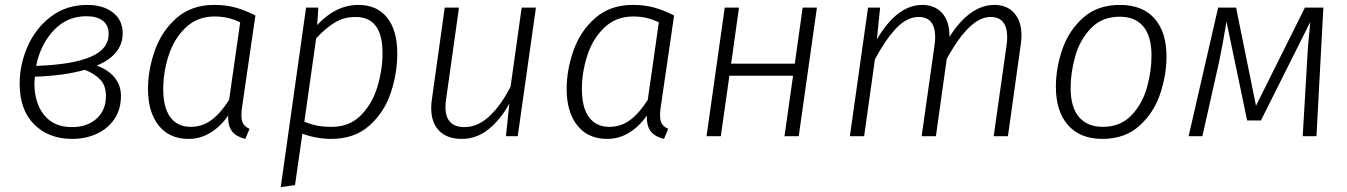

<svg xmlns="http://www.w3.org/2000/svg" viewBox="-20 -554 5480 781"><path d="M479 -419Q479 -331 373 -287Q418 -272 445 -240Q472 -208 472 -164Q472 -108 444.5 -68.5Q417 -29 372 -9Q327 11 274 11Q178 11 119 -48Q60 -107 60 -214Q60 -291 92 -364.5Q124 -438 186.5 -486Q249 -534 335 -534Q400 -534 439.5 -503Q479 -472 479 -419ZM127 -286Q274 -291 348 -322.5Q422 -354 422 -416Q422 -451 398.5 -469.5Q375 -488 331 -488Q252 -488 198 -430Q144 -372 127 -286ZM122 -242Q120 -224 120 -215Q120 -135 159.5 -86Q199 -37 272 -37Q335 -37 373 -71.5Q411 -106 411 -164Q411 -206 387.5 -230.5Q364 -255 325 -270Q241 -246 122 -242Z M1019 -491 964 -114Q962 -103 962 -84Q962 -63 969.5 -50.5Q977 -38 995 -30L978 11Q943 3 925 -18.5Q907 -40 908 -84Q878 -40 836.5 -14.5Q795 11 747 11Q669 11 625.5 -43.5Q582 -98 582 -192Q582 -270 610 -349Q638 -428 698.5 -481Q759 -534 851 -534Q900 -534 939 -523Q978 -512 1019 -491ZM644 -192Q644 -116 673 -77Q702 -38 756 -38Q803 -38 840.5 -66Q878 -94 912 -148L957 -463Q909 -487 853 -487Q782 -487 734.5 -441Q687 -395 665.5 -327Q644 -259 644 -192Z M1225 -523H1275L1270 -452Q1346 -534 1438 -534Q1513 -534 1554.5 -482.5Q1596 -431 1596 -336Q1596 -256 1569.5 -176.5Q1543 -97 1482.5 -43Q1422 11 1327 11Q1269 11 1210 -10L1180 199L1122 207ZM1536 -339Q1536 -485 1426 -485Q1379 -485 1342 -462.5Q1305 -440 1266 -398L1218 -59Q1245 -48 1270 -43Q1295 -38 1329 -38Q1402 -38 1448.5 -85.5Q1495 -133 1515.5 -202Q1536 -271 1536 -339Z M1734 -115Q1734 -132 1737 -151L1789 -523H1847L1795 -153Q1792 -135 1792 -119Q1792 -37 1869 -37Q1924 -37 1971.5 -82Q2019 -127 2057 -202L2102 -523H2160L2086 0H2038L2052 -133Q2015 -66 1966.5 -27.5Q1918 11 1858 11Q1799 11 1766.5 -22Q1734 -55 1734 -115Z M2722 -491 2667 -114Q2665 -103 2665 -84Q2665 -63 2672.5 -50.5Q2680 -38 2698 -30L2681 11Q2646 3 2628 -18.5Q2610 -40 2611 -84Q2581 -40 2539.5 -14.5Q2498 11 2450 11Q2372 11 2328.5 -43.5Q2285 -98 2285 -192Q2285 -270 2313 -349Q2341 -428 2401.5 -481Q2462 -534 2554 -534Q2603 -534 2642 -523Q2681 -512 2722 -491ZM2347 -192Q2347 -116 2376 -77Q2405 -38 2459 -38Q2506 -38 2543.5 -66Q2581 -94 2615 -148L2660 -463Q2612 -487 2556 -487Q2485 -487 2437.5 -441Q2390 -395 2368.5 -327Q2347 -259 2347 -192Z M3206 -246H2947L2912 0H2854L2928 -523H2986L2954 -295H3213L3245 -523H3303L3229 0H3171Z M4135 -410Q4135 -392 4132 -372L4080 0H4022L4074 -367Q4077 -387 4077 -402Q4077 -485 4009 -485Q3924 -485 3831 -314L3787 0H3729L3781 -367Q3784 -387 3784 -402Q3784 -485 3717 -485Q3669 -485 3625.5 -439Q3582 -393 3539 -313L3495 0H3437L3511 -523H3560L3547 -394Q3629 -534 3732 -534Q3783 -534 3813 -500Q3843 -466 3842 -404Q3925 -534 4025 -534Q4076 -534 4105.5 -501Q4135 -468 4135 -410Z M4275 -201Q4275 -276 4301 -352.5Q4327 -429 4385.5 -481.5Q4444 -534 4536 -534Q4627 -534 4676 -479Q4725 -424 4725 -324Q4725 -250 4699.5 -173Q4674 -96 4615 -42.5Q4556 11 4464 11Q4374 11 4324.5 -45Q4275 -101 4275 -201ZM4664 -328Q4664 -406 4631 -446Q4598 -486 4535 -486Q4463 -486 4418 -439.5Q4373 -393 4354 -326Q4335 -259 4335 -196Q4335 -118 4369 -78Q4403 -38 4466 -38Q4537 -38 4581.5 -84Q4626 -130 4645 -196.5Q4664 -263 4664 -328Z M5335 0H5279L5297 -306Q5300 -371 5310 -465L5109 -64H5053L4969 -466Q4955 -380 4939 -303L4871 0H4815L4935 -523H5008L5089 -124L5288 -523H5363Z"/></svg>

Font: FiraGO Light
Style: Italic
Weight: 300
Italic angle: -8°
Designer: bBox Type GmbH
Foundry: bBox Type GmbH
Version: Version 1.001